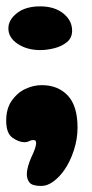

<svg xmlns="http://www.w3.org/2000/svg" viewBox="-21 -474 296 619"><path d="M108.5 -312.5Q66.5 -312.5 36.2 -332.5Q6 -352.5 6 -382.5Q6 -410 33.8 -431.8Q61.5 -453.5 108.5 -453.5Q154.5 -453.5 183 -430.8Q211.5 -408 211.5 -375Q211.5 -352 194.8 -338.2Q178 -324.5 154 -318.5Q130 -312.5 108.5 -312.5ZM112 125.5Q83 125.5 74.2 114.5Q65.5 103.5 65.5 88Q65.5 76 69.8 61Q74 46 80.5 32Q87.5 17.5 91.5 5.8Q95.5 -6 95.5 -12.5Q95.5 -17 93.8 -19.8Q92 -22.5 86 -22.5Q79.5 -22.5 73 -19Q66.5 -15.5 58 -15.5Q40 -15.5 19.5 -29.8Q-1 -44 -1 -85Q-1 -123.5 16.5 -149Q34 -174.5 60.2 -187Q86.5 -199.5 113.5 -199.5Q166 -199.5 197.5 -166Q229 -132.5 229 -62.5Q229 -26 217 10.8Q205 47.5 186.5 74Q170.5 97 151 111.2Q131.5 125.5 112 125.5Z"/></svg>

Font: Gluten Thin Black
Style: Regular
Weight: 900
Version: Version 1.300